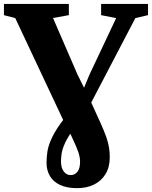

<svg xmlns="http://www.w3.org/2000/svg" viewBox="-40 -763 772 976"><path d="M352 193.5Q300 193.5 265.5 177.2Q231 161 213.8 132Q196.5 103 196.5 63.5Q196.5 37 201.2 6Q206 -25 225.8 -66.5Q245.5 -108 290.5 -165.5L375 -287.5L415 -384L550.5 -671L474 -686V-743H712.5V-686L648 -671L391 -179L338.5 -113Q305.5 -68.5 291 -36.8Q276.5 -5 273.2 17.8Q270 40.5 270 58Q270 90 284 108.5Q298 127 319 127Q340.5 127 353.8 110Q367 93 367 59.5Q367 36.5 358.2 10.5Q349.5 -15.5 328.5 -59.5L308.5 -102.5L287 -140.5L37.5 -671L-20 -686V-743H310V-686L229.5 -671.5L354 -384L414 -263L468.5 -143.5Q489 -98.5 499.8 -67.8Q510.5 -37 514.2 -13Q518 11 518 36Q518 86.5 496.5 121.8Q475 157 437.8 175.2Q400.5 193.5 352 193.5Z"/></svg>

Font: Merriweather 48pt Black
Style: Regular
Weight: 900
Version: Version 2.100